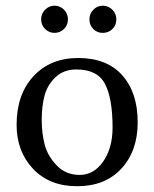

<svg xmlns="http://www.w3.org/2000/svg" viewBox="-20 -642 540 672"><path d="M38.1 -205.1Q38.1 -311 96.9 -375Q155.8 -439 253.9 -439Q354 -439 408 -378.4Q461.9 -317.9 461.9 -213.9Q461.9 -113.8 405 -52Q348.1 9.8 250 9.8Q152.8 9.8 95.5 -51.3Q38.1 -112.3 38.1 -205.1ZM247.1 -398.9Q203.1 -398.9 174.6 -372.1Q146 -345.2 136 -307.6Q126 -270 126 -222.2Q126 -177.2 136 -137.2Q146 -97.2 178 -63.5Q210 -29.8 258.8 -29.8Q308.6 -29.8 341.3 -76.9Q374 -124 374 -195.8Q374 -296.9 347.7 -347.9Q321.3 -398.9 247.1 -398.9ZM137.9 -540.5Q124 -554.2 124 -574.2Q124 -594.2 137.9 -608.2Q151.9 -622.1 170.9 -622.1Q189.9 -622.1 203.9 -608.2Q217.8 -594.2 217.8 -574.2Q217.8 -554.2 203.9 -540.5Q189.9 -526.9 170.9 -526.9Q151.9 -526.9 137.9 -540.5ZM306.4 -540.5Q293 -554.2 293 -574.2Q293 -594.2 306.9 -608.2Q320.8 -622.1 339.8 -622.1Q358.9 -622.1 373 -608.2Q387.2 -594.2 387.2 -574.2Q387.2 -554.2 373.5 -540.5Q359.9 -526.9 339.8 -526.9Q319.8 -526.9 306.4 -540.5Z"/></svg>

Font: Biolilbert
Style: Regular
Weight: 400
Designer: Philipp H. Poll
Foundry: Philipp H. Poll
Version: Version 1.1.0